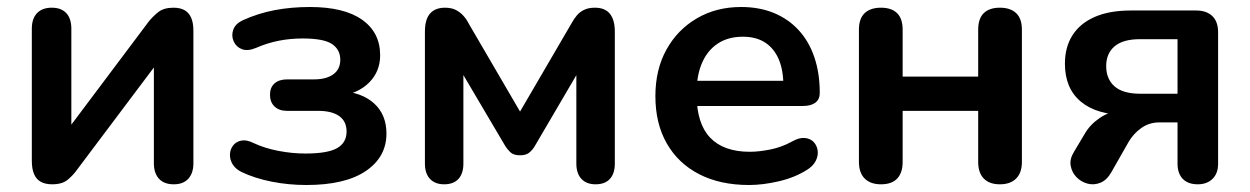

<svg xmlns="http://www.w3.org/2000/svg" viewBox="-20 -519 3574 549"><path d="M129 8Q110 8 97 1Q84 -6 77.5 -21Q71 -36 71 -59V-437Q71 -466 86 -481.5Q101 -497 128 -497Q155 -497 169.5 -481.5Q184 -466 184 -437V-128H158L405 -457Q416 -471 432 -484Q448 -497 476 -497Q495 -497 507.5 -490Q520 -483 526.5 -468.5Q533 -454 533 -431V-52Q533 -24 518.5 -8Q504 8 477 8Q449 8 434.5 -8Q420 -24 420 -52V-362H447L199 -32Q189 -18 173.5 -5Q158 8 129 8Z M856 10Q805 10 757 0.5Q709 -9 671 -27Q653 -36 645 -49.5Q637 -63 637.5 -77.5Q638 -92 646.5 -103Q655 -114 670 -117Q685 -120 705 -110Q737 -95 776.5 -87.5Q816 -80 853 -80Q917 -80 944 -95.5Q971 -111 971 -143Q971 -172 950 -187Q929 -202 890 -202H801Q778 -202 765 -214.5Q752 -227 752 -248Q752 -269 765 -280.5Q778 -292 801 -292H878Q913 -292 933 -306.5Q953 -321 953 -348Q953 -377 929.5 -393Q906 -409 845 -409Q810 -409 777 -402.5Q744 -396 712 -382Q688 -372 671.5 -378.5Q655 -385 648 -401Q641 -417 647 -434Q653 -451 674 -461Q718 -481 765.5 -490Q813 -499 866 -499Q964 -499 1015.5 -462.5Q1067 -426 1067 -361Q1067 -315 1036 -283.5Q1005 -252 953 -245V-259Q1015 -255 1050 -223Q1085 -191 1085 -137Q1085 -70 1026 -30Q967 10 856 10Z M1250 8Q1224 8 1209.5 -7.5Q1195 -23 1195 -51V-429Q1195 -451 1201 -466Q1207 -481 1220 -489Q1233 -497 1252 -497Q1271 -497 1283.5 -490.5Q1296 -484 1305 -474Q1314 -464 1320 -452L1467 -200L1614 -452Q1621 -465 1629.5 -475Q1638 -485 1650.5 -491Q1663 -497 1681 -497Q1710 -497 1724 -479.5Q1738 -462 1738 -429V-51Q1738 -23 1724 -7.5Q1710 8 1683 8Q1657 8 1642.5 -7.5Q1628 -23 1628 -51V-345H1652L1509 -101Q1504 -92 1494.5 -83.5Q1485 -75 1467 -75Q1448 -75 1439 -84Q1430 -93 1425 -101L1281 -345H1305V-51Q1305 -23 1291 -7.5Q1277 8 1250 8Z M2122 10Q2039 10 1979 -21Q1919 -52 1886.5 -109Q1854 -166 1854 -244Q1854 -320 1885.5 -377Q1917 -434 1972.5 -466.5Q2028 -499 2099 -499Q2151 -499 2192.5 -482Q2234 -465 2263.5 -433Q2293 -401 2308.5 -355.5Q2324 -310 2324 -253Q2324 -235 2311.5 -225.5Q2299 -216 2276 -216H1955V-288H2236L2220 -273Q2220 -319 2206.5 -350Q2193 -381 2167.5 -397.5Q2142 -414 2104 -414Q2062 -414 2032.5 -394.5Q2003 -375 1987.5 -339.5Q1972 -304 1972 -255V-248Q1972 -166 2010.5 -125.5Q2049 -85 2124 -85Q2150 -85 2182.5 -91.5Q2215 -98 2244 -114Q2265 -126 2281 -124.5Q2297 -123 2306.5 -113Q2316 -103 2318 -88.5Q2320 -74 2312.5 -59Q2305 -44 2287 -33Q2252 -11 2206.5 -0.5Q2161 10 2122 10Z M2499 8Q2469 8 2452.5 -8.5Q2436 -25 2436 -56V-434Q2436 -466 2452.5 -481.5Q2469 -497 2499 -497Q2529 -497 2545 -481.5Q2561 -466 2561 -434V-300H2777V-434Q2777 -466 2793 -481.5Q2809 -497 2839 -497Q2869 -497 2885.5 -481.5Q2902 -466 2902 -434V-56Q2902 -25 2885.5 -8.5Q2869 8 2839 8Q2809 8 2793 -8.5Q2777 -25 2777 -56V-202H2561V-56Q2561 -25 2545.5 -8.5Q2530 8 2499 8Z M3405 8Q3377 8 3362 -7.5Q3347 -23 3347 -51V-169H3295Q3266 -169 3243.5 -153Q3221 -137 3207 -113L3158 -27Q3145 -4 3126.5 3.5Q3108 11 3089.5 6Q3071 1 3058 -12.5Q3045 -26 3041.5 -45Q3038 -64 3051 -85L3082 -137Q3097 -163 3125 -182Q3153 -201 3183 -201H3203V-190Q3117 -190 3071 -228Q3025 -266 3025 -337Q3025 -384 3046.5 -418Q3068 -452 3110 -470.5Q3152 -489 3214 -489H3400Q3430 -489 3446.5 -473Q3463 -457 3463 -427V-51Q3463 -23 3447 -7.5Q3431 8 3405 8ZM3240 -251H3347V-407H3240Q3191 -407 3167 -386.5Q3143 -366 3143 -330Q3143 -293 3167 -272Q3191 -251 3240 -251Z"/></svg>

Font: Nunito ExtraLight
Style: Regular
Weight: 200
Designer: Vernon Adams
Foundry: Vernon Adams
Version: Version 3.602